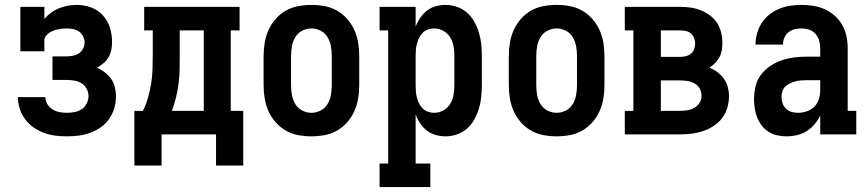

<svg xmlns="http://www.w3.org/2000/svg" viewBox="-20 -548 3540 783"><path d="M252 8Q228 8 204.5 5Q181 2 158.5 -6.5Q136 -15 116 -29Q96 -43 82 -62.5Q68 -82 60.5 -105Q53 -128 53 -152H165Q165 -137 173 -123.5Q181 -110 194 -102Q207 -94 222 -91Q237 -88 252 -88Q268 -88 284 -91Q300 -94 313 -102.5Q326 -111 333.5 -126Q341 -141 341 -156Q341 -172 333 -186.5Q325 -201 311.5 -209Q298 -217 282 -219.5Q266 -222 250 -222H194V-318H250Q263 -318 276.5 -320.5Q290 -323 301 -330Q312 -337 318.5 -349Q325 -361 325 -374Q325 -387 319 -399.5Q313 -412 302 -419.5Q291 -427 277.5 -429.5Q264 -432 251 -432Q241 -432 232 -431Q223 -430 214 -428Q205 -426 196.5 -422.5Q188 -419 180.5 -414Q173 -409 167 -401Q161 -393 161 -384V-339H63V-520H161V-471Q173 -485 188 -496Q203 -507 220 -514Q237 -521 255.5 -524.5Q274 -528 293 -528Q322 -528 350.5 -518Q379 -508 399 -486Q419 -464 428 -435.5Q437 -407 437 -377Q437 -361 434 -345Q431 -329 423 -315Q415 -301 402.5 -290.5Q390 -280 376 -272Q393 -264 408 -252.5Q423 -241 433.5 -226Q444 -211 448.5 -192.5Q453 -174 453 -155Q453 -131 446 -107Q439 -83 425 -63Q411 -43 391 -29Q371 -15 348 -6.5Q325 2 301 5Q277 8 252 8Z M528 127V-96H563Q576 -123 584 -151Q592 -179 596.5 -208Q601 -237 602 -266.5Q603 -296 603 -325V-424H568V-520H957V-424H921V-96H972V127H861V0H639V127ZM681 -96H811V-424H713V-325Q713 -296 712.5 -267Q712 -238 708.5 -209Q705 -180 698 -151.5Q691 -123 681 -96Z M1250 8Q1223 8 1196 3Q1169 -2 1145.5 -15.5Q1122 -29 1104 -49.5Q1086 -70 1075 -94.5Q1064 -119 1059.5 -146Q1055 -173 1055 -200V-320Q1055 -347 1059.5 -374Q1064 -401 1075 -425.5Q1086 -450 1104 -470.5Q1122 -491 1145.5 -504.5Q1169 -518 1196 -523Q1223 -528 1250 -528Q1277 -528 1304 -523Q1331 -518 1354.5 -504.5Q1378 -491 1396 -470.5Q1414 -450 1425 -425.5Q1436 -401 1440.5 -374Q1445 -347 1445 -320V-200Q1445 -173 1440.5 -146Q1436 -119 1425 -94.5Q1414 -70 1396 -49.5Q1378 -29 1354.5 -15.5Q1331 -2 1304 3Q1277 8 1250 8ZM1250 -88Q1270 -88 1288 -97.5Q1306 -107 1316 -124Q1326 -141 1329.5 -160.5Q1333 -180 1333 -200V-320Q1333 -340 1329.5 -359.5Q1326 -379 1316 -396Q1306 -413 1288 -422.5Q1270 -432 1250 -432Q1230 -432 1212 -422.5Q1194 -413 1184 -396Q1174 -379 1170.5 -359.5Q1167 -340 1167 -320V-200Q1167 -180 1170.5 -160.5Q1174 -141 1184 -124Q1194 -107 1212 -97.5Q1230 -88 1250 -88Z M1528 215V119H1563V-424H1528V-520H1675V-439Q1682 -458 1693.5 -475Q1705 -492 1721 -504.5Q1737 -517 1757 -522.5Q1777 -528 1797 -528Q1821 -528 1844 -520Q1867 -512 1885 -496Q1903 -480 1914.5 -459Q1926 -438 1933 -415Q1940 -392 1942.5 -368Q1945 -344 1945 -320V-200Q1945 -176 1942.5 -152Q1940 -128 1933 -105Q1926 -82 1914.5 -61Q1903 -40 1885 -24Q1867 -8 1844 0Q1821 8 1797 8Q1777 8 1757 2.5Q1737 -3 1721 -15.5Q1705 -28 1693.5 -45Q1682 -62 1675 -81V119H1735V215ZM1751 -88Q1771 -88 1788.5 -98Q1806 -108 1816 -124.5Q1826 -141 1829.5 -160.5Q1833 -180 1833 -200V-320Q1833 -340 1829.5 -359.5Q1826 -379 1816 -395.5Q1806 -412 1788.5 -422Q1771 -432 1751 -432Q1738 -432 1726 -428Q1714 -424 1704.5 -415Q1695 -406 1689.5 -394.5Q1684 -383 1680.5 -370.5Q1677 -358 1676 -345.5Q1675 -333 1675 -320V-200Q1675 -187 1676 -174.5Q1677 -162 1680.5 -149.5Q1684 -137 1689.5 -125.5Q1695 -114 1704.5 -105Q1714 -96 1726 -92Q1738 -88 1751 -88Z M2250 8Q2223 8 2196 3Q2169 -2 2145.5 -15.5Q2122 -29 2104 -49.5Q2086 -70 2075 -94.5Q2064 -119 2059.5 -146Q2055 -173 2055 -200V-320Q2055 -347 2059.5 -374Q2064 -401 2075 -425.5Q2086 -450 2104 -470.5Q2122 -491 2145.5 -504.5Q2169 -518 2196 -523Q2223 -528 2250 -528Q2277 -528 2304 -523Q2331 -518 2354.5 -504.5Q2378 -491 2396 -470.5Q2414 -450 2425 -425.5Q2436 -401 2440.5 -374Q2445 -347 2445 -320V-200Q2445 -173 2440.5 -146Q2436 -119 2425 -94.5Q2414 -70 2396 -49.5Q2378 -29 2354.5 -15.5Q2331 -2 2304 3Q2277 8 2250 8ZM2250 -88Q2270 -88 2288 -97.5Q2306 -107 2316 -124Q2326 -141 2329.5 -160.5Q2333 -180 2333 -200V-320Q2333 -340 2329.5 -359.5Q2326 -379 2316 -396Q2306 -413 2288 -422.5Q2270 -432 2250 -432Q2230 -432 2212 -422.5Q2194 -413 2184 -396Q2174 -379 2170.5 -359.5Q2167 -340 2167 -320V-200Q2167 -180 2170.5 -160.5Q2174 -141 2184 -124Q2194 -107 2212 -97.5Q2230 -88 2250 -88Z M2528 0V-96H2563V-424H2528V-520H2754Q2776 -520 2797 -517Q2818 -514 2838 -506Q2858 -498 2875.5 -485Q2893 -472 2904.5 -454Q2916 -436 2921 -415Q2926 -394 2926 -373Q2926 -358 2923.5 -343Q2921 -328 2914 -315Q2907 -302 2896.5 -291Q2886 -280 2873 -272Q2891 -265 2906 -253.5Q2921 -242 2932 -227Q2943 -212 2948 -193Q2953 -174 2953 -156Q2953 -132 2946 -108.5Q2939 -85 2925 -66.5Q2911 -48 2890.5 -34.5Q2870 -21 2847.5 -13.5Q2825 -6 2801.5 -3Q2778 0 2754 0ZM2675 -316H2754Q2766 -316 2777.5 -319Q2789 -322 2798 -329.5Q2807 -337 2811 -348Q2815 -359 2815 -371Q2815 -382 2810.5 -393Q2806 -404 2797.5 -411.5Q2789 -419 2777.5 -421.5Q2766 -424 2754 -424H2675ZM2675 -96H2754Q2769 -96 2784 -98.5Q2799 -101 2812 -108.5Q2825 -116 2833 -129Q2841 -142 2841 -157Q2841 -173 2833.5 -186.5Q2826 -200 2813 -207.5Q2800 -215 2785 -217.5Q2770 -220 2754 -220H2675Z M3188 8Q3169 8 3150 4Q3131 0 3115 -10Q3099 -20 3087 -35.5Q3075 -51 3068 -68.5Q3061 -86 3058 -105Q3055 -124 3055 -143Q3055 -169 3061 -195Q3067 -221 3082.5 -242Q3098 -263 3120 -278Q3142 -293 3166.5 -301.5Q3191 -310 3217 -313.5Q3243 -317 3269 -317H3325V-351Q3325 -367 3320.5 -382.5Q3316 -398 3305.5 -410Q3295 -422 3279.5 -427Q3264 -432 3248 -432Q3234 -432 3220 -428.5Q3206 -425 3195 -416Q3184 -407 3178.5 -393.5Q3173 -380 3173 -366H3061Q3061 -389 3067.5 -412Q3074 -435 3086.5 -454.5Q3099 -474 3117.5 -488.5Q3136 -503 3157.5 -512Q3179 -521 3202 -524.5Q3225 -528 3248 -528Q3273 -528 3297.5 -524Q3322 -520 3344 -510Q3366 -500 3384.5 -483.5Q3403 -467 3415 -445.5Q3427 -424 3432 -400Q3437 -376 3437 -351V-96H3472V0H3325V-77Q3316 -58 3302 -41.5Q3288 -25 3270 -13.5Q3252 -2 3230.5 3Q3209 8 3188 8ZM3234 -88Q3252 -88 3270 -94Q3288 -100 3301 -113Q3314 -126 3319.5 -144Q3325 -162 3325 -180V-221H3269Q3257 -221 3245.5 -220Q3234 -219 3223 -216Q3212 -213 3201.5 -208Q3191 -203 3183 -195.5Q3175 -188 3171 -176.5Q3167 -165 3167 -154Q3167 -141 3171 -128Q3175 -115 3184.5 -105.5Q3194 -96 3207 -92Q3220 -88 3234 -88Z"/></svg>

Font: Iosevka Curly Slab
Style: Bold
Weight: 700
Monospace: yes
Designer: Belleve Invis
Foundry: Belleve Invis
Version: Version 22.1.2; ttfautohint (v1.8.4)